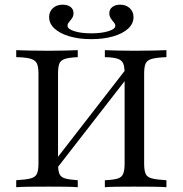

<svg xmlns="http://www.w3.org/2000/svg" viewBox="-20 -780 761 800"><path d="M193.5 -48.4V-90.3L513.7 -503.2V-460.5ZM416.9 0V-29Q452.4 -30.6 469.8 -35.9Q487.1 -41.1 493.1 -55.6Q499.2 -70.2 499.2 -98.4V-472.6Q499.2 -501.6 493.5 -515.3Q487.9 -529 470.6 -535.1Q453.2 -541.1 416.9 -541.9V-571Q435.5 -570.2 467.7 -569.4Q500 -568.5 539.5 -568.5Q584.7 -568.5 619 -569.4Q653.2 -570.2 673.4 -571V-541.9Q632.3 -540.3 612.5 -534.7Q592.7 -529 586.7 -515.3Q580.6 -501.6 580.6 -472.6V-98.4Q580.6 -70.2 586.7 -56Q592.7 -41.9 612.5 -36.7Q632.3 -31.5 673.4 -29V0Q653.2 -1.6 619 -2Q584.7 -2.4 539.5 -2.4Q500 -2.4 468.1 -2Q436.3 -1.6 416.9 0ZM47.6 0V-29Q88.7 -31.5 108.1 -36.7Q127.4 -41.9 133.9 -56Q140.3 -70.2 140.3 -98.4V-472.6Q140.3 -501.6 133.9 -515.3Q127.4 -529 108.1 -535.1Q88.7 -541.1 47.6 -541.9V-571Q67.7 -570.2 102 -569.4Q136.3 -568.5 181.5 -568.5Q221 -568.5 253.2 -569.4Q285.5 -570.2 304 -571V-541.9Q268.5 -540.3 250.8 -534.7Q233.1 -529 227.4 -515.3Q221.8 -501.6 221.8 -472.6V-98.4Q221.8 -70.2 227.4 -56Q233.1 -41.9 250.8 -36.7Q268.5 -31.5 304 -29V0Q284.7 -1.6 252.8 -2Q221 -2.4 181.5 -2.4Q136.3 -2.4 102 -2Q67.7 -1.6 47.6 0ZM360.5 -616.9Q308.9 -616.9 269.4 -628.6Q229.8 -640.3 207.3 -660.9Q184.7 -681.5 184.7 -708.9Q184.7 -731.5 200.4 -746Q216.1 -760.5 241.1 -760.5Q262.1 -760.5 274.2 -750.8Q286.3 -741.1 286.3 -725Q286.3 -712.9 279.8 -703.6Q273.4 -694.4 267.3 -687.5Q261.3 -680.6 261.3 -672.6Q261.3 -658.9 289.9 -650Q318.5 -641.1 360.5 -641.1Q402.4 -641.1 431.5 -650Q460.5 -658.9 460.5 -672.6Q460.5 -679.8 454 -687.1Q447.6 -694.4 441.5 -703.6Q435.5 -712.9 435.5 -725Q435.5 -741.1 448 -750.8Q460.5 -760.5 480.6 -760.5Q504.8 -760.5 520.6 -746Q536.3 -731.5 536.3 -708.9Q536.3 -681.5 514.1 -660.9Q491.9 -640.3 452 -628.6Q412.1 -616.9 360.5 -616.9Z"/></svg>

Font: Playfair
Style: Regular
Weight: 400
Designer: Claus Eggers Sørensen
Foundry: Claus Eggers Sørensen
Version: Version 2.001;gftools[0.9.30]